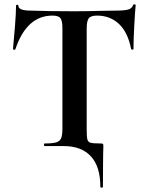

<svg xmlns="http://www.w3.org/2000/svg" viewBox="-20 -674 683 886"><path d="M273 0H186Q183 0 183 -6Q183 -12 186 -12Q223 -12 239.5 -17Q256 -22 262 -36Q268 -50 268 -81V-544Q268 -578 259 -590Q250 -602 222 -602Q103 -602 51 -447Q50 -444 45 -444.5Q40 -445 40 -448Q44 -488 49 -551.5Q54 -615 54 -647Q54 -652 59.5 -652Q65 -652 65 -647Q65 -625 122 -625Q208 -622 323 -622Q382 -622 448 -624L516 -625Q554 -625 571.5 -630Q589 -635 594 -650Q595 -654 600.5 -654Q606 -654 606 -650Q603 -620 599.5 -554Q596 -488 596 -448Q596 -445 591 -445Q586 -445 585 -448Q570 -525 529 -563.5Q488 -602 428 -602Q399 -602 389.5 -589.5Q380 -577 380 -542V-81Q380 -44 383 -31.5Q386 -19 397.5 -15.5Q409 -12 444 -12Q453 -12 455 -10Q457 -8 457 0Q457 23 456 38Q456 55 455.5 88.5Q455 122 455 187Q455 192 449 192Q443 192 443 187Q443 95 399.5 47.5Q356 0 273 0Z"/></svg>

Font: Cormorant Infant
Style: Bold
Weight: 700
Designer: Christian Thalmann (Catharsis Fonts)
Foundry: Catharsis Fonts
Version: Version 4.000